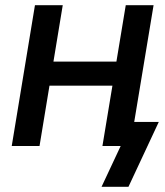

<svg xmlns="http://www.w3.org/2000/svg" viewBox="-20 -559 633 735"><path d="M452.1 -323.2 437 -231H142.1L157.2 -323.2ZM220.2 -539.1 131.3 0H24.9L113.8 -539.1ZM567.9 -539.1 478.5 0H372.1L461.4 -539.1ZM368.7 156.2 441.9 0H407.7L422.9 -92.3H587.9L471.7 156.2Z"/></svg>

Font: Inter 18pt Medium
Style: Italic
Weight: 500
Italic angle: -9.3988°
Designer: Rasmus Andersson
Foundry: rsms
Version: Version 4.001;git-66647c0bb